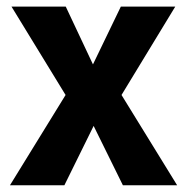

<svg xmlns="http://www.w3.org/2000/svg" viewBox="-20 -548 550 568"><path d="M504 0H343.5L257 -175.5L170.5 0H9.5L174 -267L14 -528.5H174.5L255 -357.5L337.5 -528.5H498.5L339.5 -267Z"/></svg>

Font: Roberto Sans
Style: Bold
Weight: 700
Designer: Google (font) & Cristiano Sobral (main changes)
Version: Version 1.000;October 12, 2021;FontCreator 14.0.0.2814 64-bi